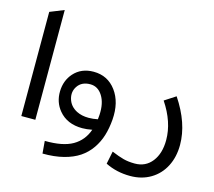

<svg xmlns="http://www.w3.org/2000/svg" viewBox="-130 -921 1431 1286"><g transform="rotate(15 586.0 -277.5)"><path d="M66.9 0V-722.2L164.1 -761.2V0Z M269 206.1 261.7 120.1Q386.7 122.1 454.8 82.8Q522.9 43.5 549.8 -34.2Q512.2 -26.9 481.9 -26.9Q376 -26.9 318.4 -96.7Q272.5 -151.9 274.4 -228Q276.4 -302.7 321.8 -354Q373.5 -412.1 459 -412.1Q557.1 -412.1 614.7 -334.2Q672.4 -256.3 663.1 -134.8Q658.2 -73.7 642.8 -23.2Q627.4 27.3 597.2 71Q566.9 114.7 522.7 144.5Q478.5 174.3 414.3 190.7Q350.1 207 269 206.1ZM459 -325.2Q398.9 -325.2 370.6 -282.2Q345.7 -244.6 358.4 -198.2Q372.1 -148.4 421.4 -123Q457 -105 504.9 -105Q535.6 -105 567.9 -111.8Q569.3 -127.9 570.8 -143.1Q575.7 -224.1 543.9 -274.7Q512.2 -325.2 459 -325.2Z M701.7 160.2 719.7 71.8Q769 92.3 803.7 101.6Q838.4 110.8 882.8 110.8Q957.5 110.8 1001.7 54.2Q1045.9 -2.4 1045.9 -95.2Q1045.9 -220.2 960.9 -347.2L1037.6 -397Q1144 -237.8 1144 -87.9Q1144 -4.4 1110.6 60.8Q1077.1 126 1015.6 162.6Q954.1 199.2 874 199.2Q779.8 199.2 701.7 160.2Z"/></g></svg>

Font: LT Superior Med
Style: Regular
Weight: 500
Designer: Daniel Lyons
Foundry: LyonsType
Version: Version 1.000